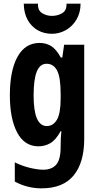

<svg xmlns="http://www.w3.org/2000/svg" viewBox="-20 -884 541 1051"><path d="M197 -649Q231 -649 259 -632.5Q287 -616 313 -569H321L331 -639H441V-124Q441 6 383 76.5Q325 147 207 147Q130 147 61 110V5Q105 26 146.5 35.5Q188 45 216 45Q263 45 287.5 17.5Q312 -10 312 -81V-88Q312 -108 313 -128.5Q314 -149 316 -166H312Q285 -117 255 -100Q225 -83 191 -83Q114 -83 74 -158.5Q34 -234 34 -362Q34 -498 76 -573.5Q118 -649 197 -649ZM235 -535Q199 -535 181.5 -492.5Q164 -450 164 -361Q164 -194 236 -194Q271 -194 291.5 -228.5Q312 -263 312 -346V-369Q312 -461 292.5 -498Q273 -535 235 -535ZM421 -864Q421 -815 399 -777.5Q377 -740 341 -719.5Q305 -699 264 -699Q222 -699 187.5 -718Q153 -737 132 -774Q111 -811 110 -864H188Q186 -828 210 -812.5Q234 -797 265 -797Q295 -797 320.5 -812Q346 -827 344 -864Z"/></svg>

Font: Noto Sans Kannada UI ExtraCondensed
Style: Bold
Weight: 700
Width: 2
Designer: Jelle Bosma - Monotype Design Team
Foundry: Monotype Imaging Inc.
Version: Version 2.005; ttfautohint (v1.8.4.7-5d5b)